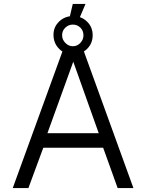

<svg xmlns="http://www.w3.org/2000/svg" viewBox="-20 -960 746 980"><path d="M45 0 308 -723H399L661 0H580.5L506.5 -206H201L125 0ZM222 -280H484L354 -645ZM352.5 -682Q310.5 -682 281.8 -710.8Q253 -739.5 253 -782.5Q253 -822.5 282 -850.2Q311 -878 352.5 -878Q395 -878 424 -850Q453 -822 453 -780.5Q453 -738 424 -710Q395 -682 352.5 -682ZM351.5 -724Q374.5 -724 390.2 -741Q406 -758 406 -779.5Q406 -803.5 390.2 -819Q374.5 -834.5 351.5 -834.5Q330 -834.5 313.5 -819Q297 -803.5 297 -779.5Q297 -758 313.5 -741Q330 -724 351.5 -724ZM331 -853 351.5 -940H416.5L379.5 -853Z"/></svg>

Font: Public Sans Light
Style: Regular
Weight: 300
Designer: The Public Sans Project Authors: Dan O. Williams and USWDS (Libre Franklin designed by Pablo Impallari and Rodrigo Fuenz
Version: Version 1.007